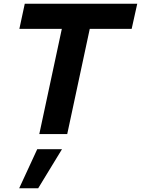

<svg xmlns="http://www.w3.org/2000/svg" viewBox="-20 -720 757 1031"><path d="M83 0ZM84 -565 113 -700H717L687 -565H462L341 0H191L312 -565ZM180 81H313L185 291H83Z"/></svg>

Font: Rosa Sans
Style: Bold Italic
Weight: 700
Italic angle: -12°
Designer: Pentagram / MCKL
Foundry: Pentagram / MCKL
Version: Version 1.005;September 16, 2019;FontCreator 11.5.0.2425 64-